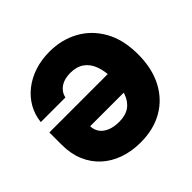

<svg xmlns="http://www.w3.org/2000/svg" viewBox="-183 -922 1115 1115"><g transform="rotate(-45 374.5 -364.0)"><path d="M367.7 10.3Q294.9 10.3 233.6 -11.2Q172.4 -32.7 127.7 -73.5Q83 -114.3 58.3 -172.6Q33.7 -231 33.7 -304.2V-406.2H559.1V-264.2H189.9L226.6 -268.1Q226.6 -236.3 242.7 -212.6Q258.8 -189 290 -175.8Q321.3 -162.6 365.2 -162.6Q417 -162.6 450.2 -186Q483.4 -209.5 499.3 -254.6Q515.1 -299.8 515.1 -364.7Q515.1 -428.2 498.8 -472.9Q482.4 -517.6 449 -541.3Q415.5 -564.9 364.3 -564.9Q339.4 -564.9 319.1 -559.6Q298.8 -554.2 283.4 -543.7Q268.1 -533.2 257.6 -518.1Q247.1 -502.9 243.2 -483.9H41Q46.9 -540 73.5 -586.4Q100.1 -632.8 143.8 -667Q187.5 -701.2 243.9 -719.5Q300.3 -737.8 365.7 -737.8Q464.4 -737.8 544.4 -694.3Q624.5 -650.9 671.9 -567.1Q719.2 -483.4 719.2 -362.8Q719.2 -248 675.8 -164.3Q632.3 -80.6 553.5 -35.2Q474.6 10.3 367.7 10.3Z"/></g></svg>

Font: Inter 20pt Black
Style: Regular
Weight: 900
Version: Version 4.001;git-66647c0bb